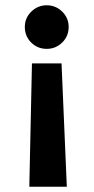

<svg xmlns="http://www.w3.org/2000/svg" viewBox="-20 -585 355 727"><path d="M74 0ZM233 122H91L101 -345H213ZM240 -483Q240 -448 215.5 -424Q191 -400 157 -400Q122 -400 98 -424Q74 -448 74 -483Q74 -517 98.5 -541Q123 -565 157 -565Q191 -565 215.5 -541Q240 -517 240 -483Z"/></svg>

Font: MartelSansBold
Style: Bold
Weight: 700
Designer: Dan Reynolds and Mathieu Réguer
Foundry: Dan Reynolds and Mathieu Réguer
Version: Version 1.002; ttfautohint (v1.1) -l 5 -r 5 -G 72 -x 0 -D la